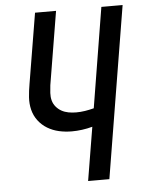

<svg xmlns="http://www.w3.org/2000/svg" viewBox="-53 -777 608 819"><g transform="rotate(-5 251.5 -367.5)"><path d="M291 0 329 -229Q307 -223 284.5 -220Q262 -217 241 -217Q212 -217 185.5 -223Q159 -229 136.5 -242.5Q114 -256 98 -277Q82 -298 75.5 -324Q69 -350 71 -378Q73 -406 78 -434L128 -735H218L166 -421Q164 -405 163 -388Q162 -371 166 -356Q170 -341 180 -329Q190 -317 203.5 -309.5Q217 -302 233 -299Q249 -296 266 -296Q285 -296 304 -299Q323 -302 342 -307L412 -735H503L382 0Z"/></g></svg>

Font: Iosevka SS04 Medium
Style: Italic
Weight: 500
Italic angle: -9°
Monospace: yes
Designer: Belleve Invis
Foundry: Belleve Invis
Version: Version 19.0.0; ttfautohint (v1.8.4)